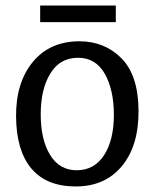

<svg xmlns="http://www.w3.org/2000/svg" viewBox="-20 -658 558 693"><path d="M161.5 -392.5Q127 -336 127 -245Q127 -154 161 -98.5Q195 -43 258 -43.5Q321 -44 356 -98.5Q391 -153 391 -243.5Q391 -334 358 -392Q325 -450 260.5 -449.5Q196 -449 161.5 -392.5ZM267 -509Q357 -509 418 -448Q479 -387 480 -259.5Q481 -132 420 -58.5Q359 15 253.5 15Q148 15 93.5 -49.5Q39 -114 38 -237Q37 -360 98.5 -434.5Q160 -509 267 -509ZM125 -638H398V-578H125Z"/></svg>

Font: Karma Medium
Style: Regular
Weight: 500
Designer: Joana Correia
Foundry: Indian Type Foundry
Version: Version 1.202;PS 1.0;hotconv 1.0.78;makeotf.lib2.5.61930; tt